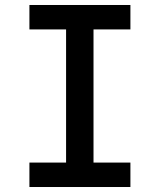

<svg xmlns="http://www.w3.org/2000/svg" viewBox="-20 -750 640 770"><path d="M98 0V-98H245V-632H98V-730H503V-632H355V-98H503V0Z"/></svg>

Font: JetBrains Mono SemiBold
Style: Regular
Weight: 472
Monospace: yes
Designer: Philipp Nurullin, Konstantin Bulenkov
Foundry: JetBrains
Version: Version 2.305; ttfautohint (v1.8.4.7-5d5b)